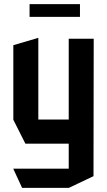

<svg xmlns="http://www.w3.org/2000/svg" viewBox="-20 -699 513 922"><path d="M86 203 44 112V111H310V-9H102L44 -124V-482L163 -517H164V-125H310V-513H430L429 147L311 203ZM122 -618V-679H364V-618Z"/></svg>

Font: Foldit Thin Medium
Style: Regular
Weight: 500
Version: Version 1.003